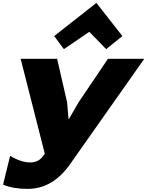

<svg xmlns="http://www.w3.org/2000/svg" viewBox="-36 -1012 957 1247"><path d="M665 -629.9H900.9L419.9 53.2Q307.1 214.8 143.1 214.8Q48.8 214.8 -16.1 187L29.8 0Q100.6 43 160.2 43Q188.5 43 211.4 31Q234.4 19 254.9 -14.2L98.1 -629.9H335L399.9 -347.2L409.2 -237.8H411.1L474.1 -347.2ZM590.8 -992.2 758.8 -777.8 653.8 -692.9 543.9 -805.2 378.9 -692.9 315.9 -777.8 588.9 -992.2Z"/></svg>

Font: Sinkin Sans 900 X Black Italic
Style: Regular
Weight: 950
Italic angle: -112°
Designer: Keith Bates
Foundry: K-Type
Version: Sinkin Sans (version 1.0)  by Keith Bates   •   © 2014   www